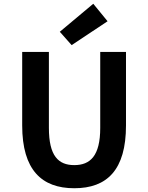

<svg xmlns="http://www.w3.org/2000/svg" viewBox="-20 -987 788 1021"><path d="M476 -967 298 -818 361 -747 552 -874ZM375 14C549 14 650 -83 650 -320V-711H513V-307C513 -158 460 -109 375 -109C290 -109 240 -158 240 -307V-711H98V-320C98 -83 202 14 375 14Z"/></svg>

Font: Spoqa Han Sans Neo Bold
Style: Bold
Weight: 700
Designer: [Spoqa Han Sans Neo] Dong-huui Kim  Younghwa Kang  Yujin Lee  [Noto Sans] Ryoko NISHIZUKA  (kana & ideographs); Paul D. 
Foundry: Spoqa (http://www.spoqa-han-sans.com)
Version: Version 1.100;hotconv 1.0.109;makeotfexe 2.5.65596